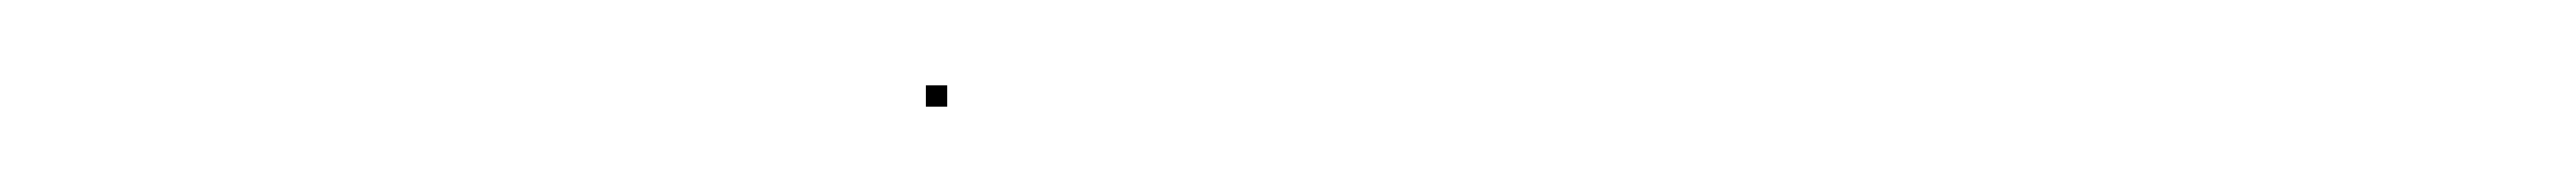

<svg xmlns="http://www.w3.org/2000/svg" viewBox="-20 36 598 45"><path d="M197 61V56H202V61Z"/></svg>

Font: FRB American Cursive Just Beginnings
Style: Italic
Weight: 400
Italic angle: -25°
Version: Version 2.0;Modular Font Editor K font №1